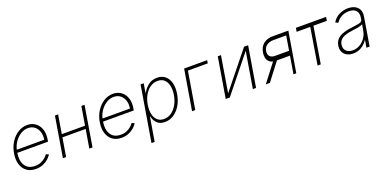

<svg xmlns="http://www.w3.org/2000/svg" viewBox="-7 -1398 4931 2445"><g transform="rotate(-20 2458.5 -175.0)"><path d="M255.7 11.4Q181.8 11.4 133.2 -25.2Q84.5 -61.8 65.3 -125.4Q46.2 -188.9 59.7 -270.2Q73.2 -351.9 113.6 -415.8Q154.1 -479.8 212.9 -516.7Q271.7 -553.6 339.1 -553.6Q400.2 -553.6 446.6 -521.5Q492.9 -489.3 514.4 -430.2Q535.9 -371.1 522.4 -290.1L517.4 -263.1H100.9Q84.5 -158.7 125.4 -93.7Q166.2 -28.8 261 -28.8Q305.4 -28.8 340 -43.9Q374.6 -58.9 399.1 -80.6Q423.7 -102.3 437.1 -122.5L473 -106.5Q456.7 -79.2 426.1 -51.8Q395.6 -24.5 352.6 -6.6Q309.7 11.4 255.7 11.4ZM108.7 -302.6H480.5Q490.4 -361.5 474.8 -409.3Q459.2 -457 423.1 -485.1Q387.1 -513.1 334.9 -513.1Q283.7 -513.1 237 -484.7Q190.3 -456.3 156.2 -408.6Q122.2 -360.8 108.7 -302.6Z M757.1 -545.5 715.2 -293H1030.2L1072.1 -545.5H1115.1L1024.9 0H981.5L1023.4 -251.8H708.5L666.9 0H623.6L714.1 -545.5Z M1417.6 11.4Q1343.8 11.4 1295.1 -25.2Q1246.4 -61.8 1227.3 -125.4Q1208.1 -188.9 1221.6 -270.2Q1235.1 -351.9 1275.6 -415.8Q1316.1 -479.8 1374.8 -516.7Q1433.6 -553.6 1501.1 -553.6Q1562.1 -553.6 1608.5 -521.5Q1654.8 -489.3 1676.3 -430.2Q1697.8 -371.1 1684.3 -290.1L1679.3 -263.1H1262.8Q1246.4 -158.7 1287.3 -93.7Q1328.1 -28.8 1422.9 -28.8Q1467.3 -28.8 1502 -43.9Q1536.6 -58.9 1561.1 -80.6Q1585.6 -102.3 1599.1 -122.5L1634.9 -106.5Q1618.6 -79.2 1588.1 -51.8Q1557.5 -24.5 1514.6 -6.6Q1471.6 11.4 1417.6 11.4ZM1270.6 -302.6H1642.4Q1652.3 -361.5 1636.7 -409.3Q1621.1 -457 1585 -485.1Q1549 -513.1 1496.8 -513.1Q1445.7 -513.1 1399 -484.7Q1352.3 -456.3 1318.2 -408.6Q1284.1 -360.8 1270.6 -302.6Z M1749.6 204.5 1874.6 -545.5H1916.9L1897 -423.7H1902Q1929.7 -476.6 1979 -515.1Q2028.4 -553.6 2099.1 -553.6Q2165.1 -553.6 2208.1 -517.4Q2251.1 -481.2 2267.4 -417.6Q2283.7 -354 2269.9 -271.3Q2256.4 -188.9 2218.6 -125.2Q2180.8 -61.4 2125.9 -25Q2071 11.4 2005.7 11.4Q1936.1 11.4 1898.8 -27.3Q1861.5 -66.1 1850.9 -119H1846.6L1792.6 204.5ZM1871.8 -271.7Q1860.4 -202.1 1872 -147Q1883.5 -92 1917.4 -60.4Q1951.3 -28.8 2006.4 -28.8Q2062.1 -28.8 2108 -60.9Q2153.8 -93 2184.7 -148.1Q2215.6 -203.1 2226.9 -271.7Q2238.3 -340.2 2226.9 -394.9Q2215.6 -449.6 2181.8 -481.4Q2148.1 -513.1 2091.6 -513.1Q2036.2 -513.1 1990.6 -481.7Q1945 -450.3 1914.1 -395.8Q1883.2 -341.3 1871.8 -271.7Z M2777 -545.5 2769.9 -504.3H2501.1L2417.3 0H2373.9L2464.8 -545.5Z M2883.2 -56.5 3277 -545.5H3332L3241.1 0H3197.8L3278.8 -489L2885.3 0H2829.9L2920.8 -545.5H2964.1Z M3748.2 0 3787.6 -238.6H3610.8L3428.3 0H3373.2L3559.3 -242.5Q3510.7 -253.6 3489.3 -292.6Q3468 -331.7 3478.3 -394.9Q3490.4 -467.3 3539.6 -506.4Q3588.8 -545.5 3665.8 -545.5H3877.1L3786.2 0ZM3797.9 -300.8 3830.3 -497.2H3657Q3603 -496.8 3566.6 -471.6Q3530.2 -446.4 3522.4 -397.7Q3514.6 -350.5 3538.5 -325.5Q3562.5 -300.4 3609 -300.8Z M3971.2 -494.7 3979.4 -545.5H4388.5L4380.3 -494.7H4198.5L4117.9 0H4074.9L4155.5 -494.7Z M4556.1 11.7Q4509.2 11.7 4473 -7.1Q4436.8 -25.9 4419 -62.1Q4401.3 -98.4 4409.4 -150.2Q4421.2 -218.4 4476.6 -255.1Q4532 -291.9 4643.1 -305Q4706.7 -312.5 4749.3 -321.2Q4791.9 -329.9 4797.2 -361.2L4800.8 -383.9Q4811.1 -443.2 4780.7 -478.5Q4750.4 -513.8 4684.3 -513.8Q4626.4 -513.8 4580.3 -487.7Q4534.1 -461.6 4511 -421.9L4473.4 -437.1Q4506.4 -496.1 4565 -524.9Q4623.6 -553.6 4686.8 -553.6Q4735.4 -553.6 4774.7 -535.3Q4813.9 -517 4833.6 -478.9Q4853.3 -440.7 4843.4 -381L4780.2 0H4736.9L4753.6 -98.4H4750.4Q4721.9 -52.6 4671.5 -20.4Q4621.1 11.7 4556.1 11.7ZM4564.3 -28.4Q4615.4 -28.4 4659.6 -53.4Q4703.8 -78.5 4734.2 -122.2Q4764.6 -165.8 4773.4 -221.2L4787.3 -301.5Q4768.1 -287.3 4725 -279.3Q4681.8 -271.3 4641.7 -266.7Q4550.8 -256 4506 -227.8Q4461.3 -199.6 4452.4 -148.8Q4443.5 -93 4475.3 -60.7Q4507.1 -28.4 4564.3 -28.4Z"/></g></svg>

Font: Inter Extra Light  BETA
Style: Italic
Weight: 200
Italic angle: 9.39999°
Designer: Rasmus Andersson
Foundry: rsms
Version: Version 3.011;git-f93a4a705